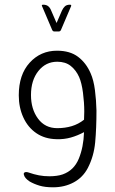

<svg xmlns="http://www.w3.org/2000/svg" viewBox="-20 -584 491 818"><path d="M202 -457 159 -558Q156 -564 164 -564Q178 -564 186 -557Q194 -550 198 -539L221 -486L244 -539Q249 -550 256.5 -557Q264 -564 278 -564Q285 -564 283 -558L240 -457Q237 -450 231 -450H211Q205 -450 202 -457ZM366 -272Q379 -243 384.5 -200Q390 -157 391 -113Q391 -38 385.5 22Q380 82 354 132Q333 172 294 193Q255 214 206 214Q172 214 148.5 207Q125 200 106 189Q85 175 82 161Q82 159 81.5 158.5Q81 158 81 158Q81 149 92 149Q96 149 102 151Q125 159 146 163Q167 167 191 167Q206 167 221 165Q236 163 247 159Q295 142 315.5 92.5Q336 43 338 -21Q310 -6 281.5 2Q253 10 221 9Q171 8 135 -16.5Q99 -41 79.5 -83.5Q60 -126 60 -178Q60 -266 106.5 -317Q153 -368 223 -368Q278 -368 312.5 -342Q347 -316 366 -272ZM224 -38Q257 -38 285.5 -46.5Q314 -55 338 -74Q338 -82 338.5 -91Q339 -100 339 -109Q339 -147 333.5 -189Q328 -231 317 -256Q304 -285 281.5 -303Q259 -321 224 -321Q175 -321 143.5 -281.5Q112 -242 112 -179Q112 -119 142 -78.5Q172 -38 224 -38Z"/></svg>

Font: Zain Light
Style: Regular
Weight: 300
Designer: Zain,Boutros
Foundry: Mobile Telecommunications Company (Zain), 2024
Version: Version 1.51; ttfautohint (v1.8.4)